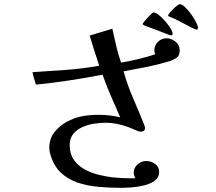

<svg xmlns="http://www.w3.org/2000/svg" viewBox="-20 -863 1040 923"><path d="M844 -621Q844 -596 829 -585.5Q814 -575 792 -568Q739 -552 684 -541Q629 -530 574 -520Q593 -453 620.5 -389.5Q648 -326 674 -261Q677 -254 677 -247Q677 -238 671 -234Q665 -230 657 -230Q647 -230 626.5 -239.5Q606 -249 594 -253Q570 -262 542.5 -267.5Q515 -273 489 -273Q463 -273 433 -268.5Q403 -264 376 -252Q349 -240 332 -219Q315 -198 315 -165Q315 -124 334.5 -95.5Q354 -67 385.5 -49.5Q417 -32 455.5 -22.5Q494 -13 532 -9.5Q570 -6 601 -6Q609 -6 616.5 -6Q624 -6 631 -6Q623 -19 623 -33Q623 -57 641.5 -73Q660 -89 683 -89Q706 -89 725.5 -75Q745 -61 745 -36Q745 -10 724 5.5Q703 21 672 28.5Q641 36 610.5 38Q580 40 562 40Q511 40 457 35.5Q403 31 355 15.5Q307 0 271 -34.5Q235 -69 220 -129Q217 -140 217 -152Q217 -195 240.5 -226Q264 -257 300.5 -277Q337 -297 374 -304Q394 -308 414.5 -309.5Q435 -311 455 -311Q507 -311 558 -299Q536 -350 513.5 -401Q491 -452 473 -504Q315 -473 153 -456Q148 -471 143.5 -486Q139 -501 136 -516Q217 -521 297.5 -527Q378 -533 457 -547Q445 -583 433.5 -619Q422 -655 411 -692L520 -725Q529 -684 538.5 -643Q548 -602 562 -562Q604 -569 645 -579Q686 -589 726 -602Q722 -610 722 -621Q722 -645 739.5 -662Q757 -679 781 -679Q804 -679 824 -662.5Q844 -646 844 -621ZM810 -700Q810 -699 808.5 -696Q807 -693 805 -693Q796 -693 786 -698Q758 -709 730.5 -719.5Q703 -730 675 -740Q674 -741 670 -743Q666 -745 666 -747Q666 -751 677.5 -764.5Q689 -778 701.5 -790.5Q714 -803 718 -803Q728 -803 743.5 -791Q759 -779 774 -761.5Q789 -744 799.5 -727Q810 -710 810 -700ZM932 -728Q932 -727 930 -724.5Q928 -722 927 -720Q920 -721 899.5 -731Q879 -741 858.5 -752.5Q838 -764 828 -768Q826 -770 816 -774Q806 -778 797 -782Q788 -786 788 -787Q788 -793 800 -806.5Q812 -820 825.5 -831.5Q839 -843 844 -843Q855 -843 869.5 -829Q884 -815 898.5 -795Q913 -775 922.5 -756.5Q932 -738 932 -728Z"/></svg>

Font: Kaisei Decol Medium
Style: Regular
Weight: 500
Designer: Font-Kai, 金井和夫
Foundry: KAZUO KANAI
Version: Version 5.003